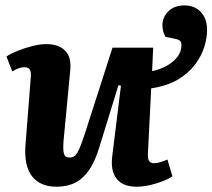

<svg xmlns="http://www.w3.org/2000/svg" viewBox="-20 -693 804 727"><path d="M194.5 14Q132 14 101.2 -25.7Q70.5 -65.5 76.5 -143.5L96.5 -399.5Q98.5 -423 92.2 -430.7Q86 -438.5 72.5 -438.5Q63 -438.5 51 -434.5Q39 -430.5 26.5 -422.5L4.5 -479Q21.5 -490.5 48 -501Q74.5 -511.5 103.3 -518.8Q132 -526 154 -526Q203 -526 227 -500.8Q251 -475.5 246 -427L220.5 -158.5Q218 -124 222.3 -110.3Q226.5 -96.5 244 -96.5Q256.5 -96.5 264.8 -104.5Q273 -112.5 281.8 -133Q290.5 -153.5 302.5 -190.5L406 -512.5H560L556 -423.5Q584.5 -429.5 610 -443.2Q635.5 -457 651.3 -477Q667 -497 667 -522Q667 -533 661.8 -538.2Q656.5 -543.5 643 -546L606.5 -553.5Q601 -563 598 -574.2Q595 -585.5 595 -597Q595 -628 617.5 -650.3Q640 -672.5 679 -672.5Q703.5 -672.5 722.5 -661.8Q741.5 -651 752.8 -630.5Q764 -610 764 -579Q764 -549.5 753.5 -515.2Q743 -481 718.5 -448.5Q694 -416 653.5 -391.7Q613 -367.5 552.5 -358.5L540 -110Q539 -92 544.5 -83.5Q550 -75 562.5 -75Q574.5 -75 588.3 -79.3Q602 -83.5 614 -89L633 -25Q620.5 -17 603.8 -10Q587 -3 568.5 2.5Q550 8 531.8 11Q513.5 14 498 14Q445 14 421.5 -16.3Q398 -46.5 405 -101.5L438 -368.5L428.5 -370.5L356 -135Q340 -82.5 317.8 -49.7Q295.5 -17 265.2 -1.5Q235 14 194.5 14Z"/></svg>

Font: Literata
Style: Italic
Weight: 400
Italic angle: -2°
Designer: Latin by Veronika Burian and Jose Scaglione. Greek by Irene Vlachou. Cyrillic by Vera Evstafieva
Foundry: TypeTogether
Version: Version 3.103;gftools[0.9.29]